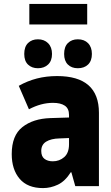

<svg xmlns="http://www.w3.org/2000/svg" viewBox="-20 -952 570 982"><path d="M200 10Q121 10 80.5 -37.5Q40 -85 40 -164Q40 -259 94.5 -302Q149 -345 237 -348L333 -351V-364Q333 -397 311.5 -411.5Q290 -426 251 -426Q190 -426 128 -393L76 -513Q120 -538 168.5 -550.5Q217 -563 272 -563Q486 -563 486 -375V0H365L345 -71H342Q313 -25 276 -7.5Q239 10 200 10ZM250 -127Q284 -127 308.5 -148.5Q333 -170 333 -214V-246L284 -244Q241 -243 216 -227.5Q191 -212 191 -180Q191 -152 207.5 -139.5Q224 -127 250 -127ZM378 -603Q346 -603 327 -622Q308 -641 308 -676Q308 -713 327.5 -732Q347 -751 378 -751Q411 -751 430.5 -731Q450 -711 450 -676Q450 -641 430.5 -622Q411 -603 378 -603ZM174 -603Q143 -603 123.5 -621.5Q104 -640 104 -676Q104 -713 123.5 -732Q143 -751 174 -751Q206 -751 226 -731Q246 -711 246 -676Q246 -641 226 -622Q206 -603 174 -603ZM130 -827V-932H426V-827Z"/></svg>

Font: Noto Sans Mono Condensed Black
Style: Regular
Weight: 900
Width: 3
Designer: Monotype Design Team
Foundry: Monotype Imaging Inc.
Version: Version 2.014